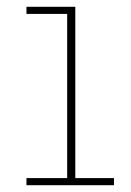

<svg xmlns="http://www.w3.org/2000/svg" viewBox="-20 -546 385 566"><path d="M202 -21H316V0H58V-21H178V-505H58V-526H202Z"/></svg>

Font: Hepta Slab ExtraLight
Style: Regular
Weight: 200
Designer: Michael LaGattuta
Foundry: Michael LaGattuta
Version: Version 1.100